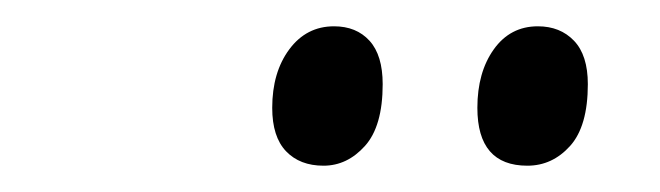

<svg xmlns="http://www.w3.org/2000/svg" viewBox="-20 -762 502 146"><path d="M187 -680Q187 -707 200 -724.5Q213 -742 234 -742Q251 -742 261 -731Q271 -720 271 -698Q271 -666 257.5 -651Q244 -636 226 -636Q208 -636 197.5 -647Q187 -658 187 -680ZM343 -680Q343 -707 355.5 -724.5Q368 -742 389 -742Q406 -742 416.5 -731Q427 -720 427 -698Q427 -666 413.5 -651Q400 -636 381 -636Q343 -636 343 -680Z"/></svg>

Font: Noto Serif Cond
Style: Italic
Weight: 400
Width: 3
Italic angle: -12°
Designer: Monotype Design Team
Foundry: Monotype Imaging Inc.
Version: Version 1.001